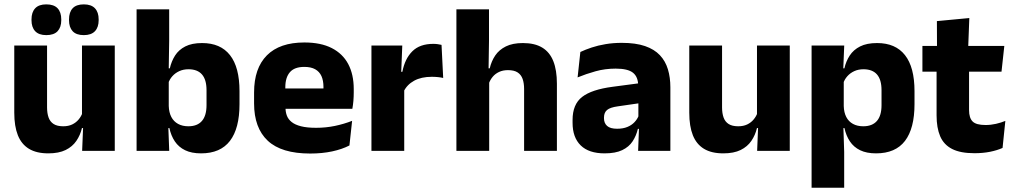

<svg xmlns="http://www.w3.org/2000/svg" viewBox="-20 -704 4726 896"><path d="M199.6 -491.4V-202.7Q199.6 -175.7 206.6 -155.9Q213.6 -136.1 230.1 -125.4Q246.7 -114.7 275 -114.7Q299.1 -114.7 316.9 -123.2Q334.6 -131.7 346.7 -146.1Q358.9 -160.5 365 -177.9L388.7 -106.4H362.5Q354.7 -73.5 336.4 -46.6Q318.1 -19.7 286.3 -4Q254.5 11.7 205.1 11.7Q150.6 11.7 115.3 -9.5Q80.1 -30.8 63.3 -72.9Q46.6 -115 46.6 -178.1V-491.4ZM515.6 -491.4V0H363.3L368.3 -122.9L362.6 -137.2V-491.4ZM196 -540.1Q161.4 -540.1 144.2 -558.4Q127 -576.7 127 -609.7V-613.5Q127 -646.9 144.2 -665.3Q161.4 -683.6 196 -683.6Q231.6 -683.6 248.8 -665.3Q265.9 -646.9 265.9 -613.5V-609.7Q265.9 -576.7 248.8 -558.4Q231.6 -540.1 196 -540.1ZM371.1 -540.1Q336 -540.1 319 -558.4Q302.1 -576.7 302.1 -609.7V-613.5Q302.1 -646.9 319 -665.3Q336 -683.6 371.1 -683.6Q405.8 -683.6 423.1 -665.3Q440.4 -646.9 440.4 -613.5V-609.7Q440.4 -576.7 423.1 -558.4Q405.8 -540.1 371.1 -540.1Z M918.2 11.7Q874 11.7 843.9 -2.9Q813.8 -17.5 795.9 -44.2Q778.1 -70.8 770.5 -106.4H731L767.5 -209.4Q768.5 -179.2 779.6 -158Q790.7 -136.9 811 -125.8Q831.3 -114.7 859.1 -114.7Q900.8 -114.7 922.3 -139.5Q943.8 -164.2 943.8 -213.5V-283.1Q943.8 -332.2 922.6 -356.5Q901.4 -380.8 859.5 -380.8Q835.8 -380.8 816.6 -372Q797.4 -363.2 784.2 -348.2Q770.9 -333.3 765 -314.5L730.3 -385H772.5Q780 -418.1 797 -444.9Q814.1 -471.7 844.8 -487.4Q875.6 -503.1 923.2 -503.1Q1009 -503.1 1053.3 -446.7Q1097.7 -390.3 1097.7 -278.2V-218.1Q1097.7 -104.7 1053.1 -46.5Q1008.5 11.7 918.2 11.7ZM617.4 0V-660.3H769.5V-513.7L767 -356.1L767.5 -342.6V-154.2L765 -124.3L769.7 0Z M1427.5 12.5Q1293.4 12.5 1229.6 -47.2Q1165.7 -107 1165.7 -221.4V-272.5Q1165.7 -385.7 1225.6 -445.8Q1285.4 -505.8 1400.2 -505.8Q1477 -505.8 1528.1 -479.7Q1579.3 -453.6 1605.1 -405.1Q1630.8 -356.5 1630.8 -288.5V-272.1Q1630.8 -253 1629.2 -233.3Q1627.5 -213.5 1624.3 -196.4H1486.6Q1488.3 -225.6 1488.9 -251.4Q1489.5 -277.2 1489.5 -297.9Q1489.5 -328.3 1480 -349.2Q1470.4 -370 1450.7 -380.9Q1431 -391.8 1400.2 -391.8Q1354.2 -391.8 1332.9 -367.1Q1311.5 -342.4 1311.5 -296.9V-252L1312.4 -235.3V-200.5Q1312.4 -181.3 1318.7 -164.4Q1325 -147.5 1340.8 -134.7Q1356.7 -121.9 1384.4 -114.8Q1412.2 -107.6 1455.1 -107.6Q1500.4 -107.6 1542.5 -116.3Q1584.6 -125 1623.2 -140.1L1610.7 -25.2Q1576.7 -7.5 1530.1 2.5Q1483.6 12.5 1427.5 12.5ZM1246.7 -196.4V-291.2H1593.5V-196.4Z M1863.4 -276 1821.5 -368.9H1857.7Q1869.4 -430 1904.2 -464.6Q1938.9 -499.3 2002.3 -499.3Q2013.4 -499.3 2022.7 -497.9Q2032.1 -496.5 2040.5 -494.6L2048.2 -340.2Q2037.6 -342.8 2023.5 -344.2Q2009.4 -345.6 1995 -345.6Q1946 -345.6 1912.6 -327.3Q1879.2 -309 1863.4 -276ZM1713.4 0V-491.4H1857.3L1851 -334.7L1866.4 -332.5V0Z M2425.8 0V-288.8Q2425.8 -315.9 2418.9 -335.6Q2411.9 -355.4 2395.6 -366Q2379.3 -376.7 2350.5 -376.7Q2326.9 -376.7 2308.9 -368.2Q2291 -359.8 2279.2 -345.6Q2267.4 -331.4 2261.1 -313.5L2230.1 -385H2265.4Q2273.2 -418.5 2291.1 -445.1Q2309.1 -471.7 2340.7 -487.4Q2372.3 -503.1 2420.4 -503.1Q2475.4 -503.1 2510.4 -481.9Q2545.4 -460.7 2562.1 -418.7Q2578.9 -376.6 2578.9 -313.3V0ZM2109.9 0V-660.3H2262V-513.3L2259.5 -351.4L2262.9 -339.5V0Z M2957.9 0 2962.6 -123 2959.1 -130.7V-284L2958.2 -303.9Q2958.2 -345.1 2934 -364.5Q2909.8 -383.8 2853.3 -383.8Q2803.8 -383.8 2759.3 -371.4Q2714.8 -359 2675.5 -342.8L2688.3 -461.4Q2711.8 -472.5 2741.2 -482.3Q2770.7 -492.1 2806.1 -498Q2841.4 -504 2881.9 -504Q2946.5 -504 2990.1 -489Q3033.6 -474 3059.5 -446.4Q3085.5 -418.8 3096.9 -380.6Q3108.4 -342.5 3108.4 -296.4V0ZM2801.5 11.7Q2727.9 11.7 2690 -25.4Q2652 -62.6 2652 -131V-144.3Q2652 -217.1 2696.6 -251.7Q2741.3 -286.3 2838.8 -299L2970.8 -316.5L2979.8 -224.6L2862.8 -207.7Q2827.3 -202.8 2813 -190.8Q2798.6 -178.8 2798.6 -155.4V-151.8Q2798.6 -129.5 2813.1 -116.4Q2827.6 -103.2 2859.6 -103.2Q2887.5 -103.2 2907.6 -111.5Q2927.8 -119.8 2940.9 -133.8Q2954.1 -147.7 2960.6 -164.4L2982.1 -102.7H2956.8Q2949.1 -70.3 2932.2 -44.5Q2915.3 -18.6 2883.9 -3.5Q2852.6 11.7 2801.5 11.7Z M3349.6 -491.4V-202.7Q3349.6 -175.7 3356.6 -155.9Q3363.6 -136.1 3380.1 -125.4Q3396.7 -114.7 3425 -114.7Q3449.1 -114.7 3466.9 -123.2Q3484.6 -131.7 3496.7 -146.1Q3508.9 -160.5 3515 -177.9L3538.7 -106.4H3512.5Q3504.7 -73.5 3486.4 -46.6Q3468.1 -19.7 3436.3 -4Q3404.5 11.7 3355.1 11.7Q3300.6 11.7 3265.3 -9.5Q3230.1 -30.8 3213.3 -72.9Q3196.6 -115 3196.6 -178.1V-491.4ZM3665.6 -491.4V0H3513.3L3518.3 -122.9L3512.6 -137.2V-491.4Z M4068.2 11.7Q4024 11.7 3994 -2.9Q3963.9 -17.5 3946.2 -44.2Q3928.4 -70.8 3920.8 -106.4H3881.3L3917.5 -209.4Q3918.3 -179.2 3929.3 -158Q3940.2 -136.9 3960.5 -125.8Q3980.7 -114.7 4008.7 -114.7Q4050.5 -114.7 4072.2 -139.5Q4093.8 -164.2 4093.8 -213.1V-283.2Q4093.8 -332.2 4072.6 -356.5Q4051.4 -380.8 4009.4 -380.8Q3985.8 -380.8 3966.6 -372Q3947.4 -363.2 3934.2 -348.2Q3920.9 -333.3 3915 -314.5L3879.8 -385H3920.5Q3927.9 -418.1 3945.4 -444.9Q3962.9 -471.7 3993.9 -487.4Q4024.9 -503.1 4073.2 -503.1Q4159 -503.1 4203.3 -446.7Q4247.7 -390.3 4247.7 -278.2V-218.1Q4247.7 -104.7 4203.3 -46.5Q4158.8 11.7 4068.2 11.7ZM3767.4 172V-491.4H3919.7L3914.3 -358.8L3917.5 -341.7V-152.7L3915.3 -126.4L3919.5 5.2V172Z M4527.5 11Q4462 11 4423.2 -8.8Q4384.4 -28.6 4367.5 -68Q4350.7 -107.4 4350.7 -165.5V-440.1H4502.3V-189.9Q4502.3 -153.9 4518.7 -137.3Q4535 -120.6 4579.3 -120.6Q4604.1 -120.6 4628 -126.1Q4651.9 -131.6 4671.6 -139.8L4658.6 -13.6Q4633.2 -2.3 4599.9 4.4Q4566.7 11 4527.5 11ZM4284.6 -369.5V-489.6H4666.8L4653.7 -369.5ZM4352.7 -478.7 4352.2 -605.5 4503.5 -619.8 4498.1 -478.7Z"/></svg>

Font: Anek Tamil Medium
Style: Regular
Weight: 500
Designer: Aadarsh Rajan (Tamil), Yesha Goshar (Latin)
Foundry: Ek Type
Version: Version 1.003